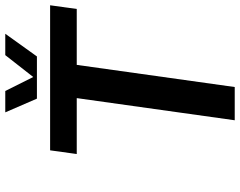

<svg xmlns="http://www.w3.org/2000/svg" viewBox="-111 -799 910 728"><g transform="rotate(-90 344.0 -435.0)"><path d="M688 -700 674 -599H462L378 0H252L336 -599H124L138 -700ZM580 -870 494 -750H334L282 -870H363L416 -764L499 -870Z"/></g></svg>

Font: Fivo Sans Modern Med
Style: Italic
Weight: 450
Designer: Alexander Slobzheninov
Foundry: Alexander Slobzheninov
Version: 1.0